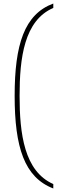

<svg xmlns="http://www.w3.org/2000/svg" viewBox="-20 -824 353 1088"><path d="M282 244V219C117 146 91 -67 91 -281C91 -495 117 -708 282 -779V-804C118 -743 63 -572 63 -281C63 10 118 181 282 244Z"/></svg>

Font: Noto Serif Malayalam Thin
Style: Regular
Weight: 100
Designer: Indian type Foundry, Jelle Bosma, Monotype Design Team
Foundry: Monotype Imaging Inc.
Version: Version 2.104